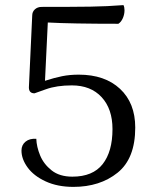

<svg xmlns="http://www.w3.org/2000/svg" viewBox="-20 -719 601 751"><path d="M64 -130Q64 -152 80 -165Q96 -178 122 -176Q123 -145 137 -111Q151 -77 182 -52.5Q213 -28 263 -28Q343 -28 381.5 -77Q420 -126 420 -214Q420 -293 377.5 -339Q335 -385 261 -385Q202 -385 160 -370Q118 -355 115 -354Q93 -354 93 -377L106 -658Q106 -673 116.5 -682.5Q127 -692 143 -692Q266 -692 333 -693Q400 -694 463 -699Q467 -691 467 -679Q467 -663 460.5 -648Q454 -633 443 -626Q258 -626 167 -631L156 -403Q193 -415 223 -421Q253 -427 288 -427Q390 -427 449.5 -371.5Q509 -316 509 -220Q509 -99 440 -43.5Q371 12 267 12Q205 12 158.5 -9.5Q112 -31 88 -64Q64 -97 64 -130Z"/></svg>

Font: Arima Madurai
Style: Regular
Weight: 400
Designer: Joana Correia and Natanael Gama
Foundry: NDISCOVER
Version: Version 1.019